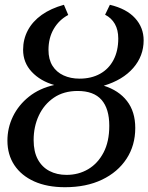

<svg xmlns="http://www.w3.org/2000/svg" viewBox="-20 -771 620 802"><path d="M251.5 11Q177 11 123 -13.2Q69 -37.5 40 -81.2Q11 -125 11 -183.5Q11 -237 34.2 -284.8Q57.5 -332.5 101 -367.2Q144.5 -402 206.5 -416Q148.5 -432.5 112.5 -471Q76.5 -509.5 76.5 -563Q76.5 -607 96.2 -644.2Q116 -681.5 154.2 -708.8Q192.5 -736 247 -751L265 -708.5Q226.5 -688 204.5 -650.2Q182.5 -612.5 182.5 -562.5Q182.5 -523 199.2 -496.2Q216 -469.5 245.5 -456Q275 -442.5 312 -442.5Q361.5 -442.5 398 -462.8Q434.5 -483 454.2 -520.8Q474 -558.5 474 -610Q474 -646 459.8 -671Q445.5 -696 419 -709.5L439 -751Q508.5 -734.5 544.2 -695.2Q580 -656 580 -602.5Q580 -537 536.5 -487Q493 -437 413.5 -413Q476 -393.5 510.5 -349Q545 -304.5 545 -236.5Q545 -163.5 508.5 -107.8Q472 -52 406.2 -20.5Q340.5 11 251.5 11ZM258 -40.5Q308 -40.5 348.2 -64.2Q388.5 -88 412.5 -133.8Q436.5 -179.5 436.5 -245.5Q436.5 -317 404 -354Q371.5 -391 304.5 -391Q246 -391 205 -363Q164 -335 142.2 -288.5Q120.5 -242 120.5 -186Q120.5 -137.5 138 -105.2Q155.5 -73 186.5 -56.8Q217.5 -40.5 258 -40.5Z"/></svg>

Font: Merriweather 24pt SemiCondensed
Style: Italic
Weight: 400
Width: 4
Italic angle: -7.8°
Designer: Eben Sorkin
Foundry: Eben Sorkin
Version: Version 2.101